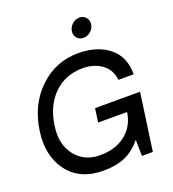

<svg xmlns="http://www.w3.org/2000/svg" viewBox="-169 -1094 1102 1226"><g transform="rotate(-20 382.0 -481.0)"><path d="M542 -855Q520 -835.9 492.9 -835.9Q465.8 -835.9 449.5 -855Q433.1 -874 437 -901.1Q440.9 -928.2 462.4 -947.5Q483.9 -966.8 511 -966.8Q538.1 -966.8 554.9 -947.5Q571.8 -928.2 567.9 -901.1Q564 -874 542 -855ZM713.9 -389.2 699.2 -284.2 659.2 0H585L583 -109.9Q534.2 -49.8 473.1 -22.5Q412.1 4.9 324.2 4.9Q164.1 4.9 83.5 -102.5Q2.9 -210 25.9 -372.1Q49.8 -543 160.9 -649.4Q272 -755.9 425.8 -755.9Q554.7 -755.9 634.8 -691.4Q714.8 -627 713.9 -507.8H609.9Q603 -577.6 550 -616.7Q497.1 -655.8 420.9 -655.8Q301.8 -655.8 223.4 -578.9Q145 -502 127 -372.1Q108.9 -248 170.4 -171.6Q231.9 -95.2 335.9 -95.2Q442.9 -95.2 511 -149.7Q579.1 -204.1 591.8 -295.9H395L408.2 -389.2Z"/></g></svg>

Font: Oakes Grotesk
Style: Medium Italic
Weight: 500
Designer: Samuel Oakes
Foundry: Samuel Oakes
Version: Version 1.0 | wf-rip DC20170320